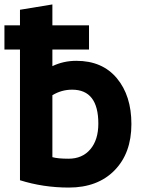

<svg xmlns="http://www.w3.org/2000/svg" viewBox="-30 -816 645 865"><path d="M206 -796V-702H371V-593H206V-518Q256 -542 314 -542Q431 -542 496.5 -463.5Q562 -385 562 -257Q562 -126 486 -48.5Q410 29 280 29Q165 29 60 -4V-593H-10V-702H60V-772ZM206 -387V-108Q230 -101 279 -101Q341 -101 377 -143.5Q413 -186 413 -259Q413 -412 295 -412Q247 -412 206 -387Z"/></svg>

Font: Repo
Style: Bold
Weight: 700
Designer: Stefan Peev
Foundry: Context Ltd
Version: Version 001.000